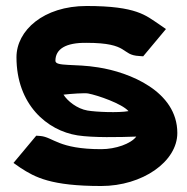

<svg xmlns="http://www.w3.org/2000/svg" viewBox="-20 -610 624 641"><path d="M445 -423 458 -422 534 -513 511 -529C467 -558 437 -590 269 -590C125 -590 35 -508 35 -419C35 -261 137 -174 239 -158C291 -150 379 -152 435 -154C417 -130 366 -112 318 -112C175 -112 158 -152 115 -156L101 -157L25 -66L48 -50C97 -18 150 11 318 11C455 11 572 -70 572 -166C572 -306 411 -369 308 -385C229 -398 165 -387 165 -407C165 -446 199 -468 269 -467C414 -467 382 -426 445 -423ZM272 -241C237 -247 205 -273 192 -294C217 -297 262 -300 274 -298C306 -292 387 -264 409 -239C376 -233 301 -236 272 -241Z"/></svg>

Font: Charger
Style: Hemi
Weight: 900
Designer: Jasper
Foundry: Cannot Into Space Fonts
Version: Version 0.99